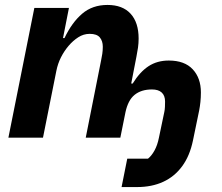

<svg xmlns="http://www.w3.org/2000/svg" viewBox="-20 -557 897 777"><path d="M472 200 495 85H579Q593 74 605 52.5Q617 31 623 1L645 -104Q647 -113 647.5 -124.5Q648 -136 648 -146Q648 -170 634.5 -182.5Q621 -195 595 -195Q573 -195 555.5 -189.5Q538 -184 524.5 -173Q511 -162 502 -144.5Q493 -127 488 -104L467 0H327L389 -312Q392 -326 394 -339.5Q396 -353 396 -368Q396 -391 384 -405.5Q372 -420 343 -420Q318 -420 296.5 -406Q275 -392 258 -372Q240 -351 227 -325.5Q214 -300 208 -270L154 0H14L119 -525H259L235 -403H241Q271 -466 312.5 -501.5Q354 -537 415 -537Q476 -537 508.5 -501.5Q541 -466 541 -401Q541 -382 538.5 -364.5Q536 -347 532 -327L511 -219H517Q546 -266 581 -289Q616 -312 663 -312Q727 -312 760 -276.5Q793 -241 793 -183Q793 -163 791 -144Q789 -125 786 -110L761 11Q748 74 717 116Q686 158 640 179Q594 200 535 200Z"/></svg>

Font: IBM Plex Sans
Style: Italic
Weight: 400
Italic angle: -11.31°
Designer: Mike Abbink, Paul van der Laan, Pieter van Rosmalen
Foundry: Bold Monday
Version: Version 3.201